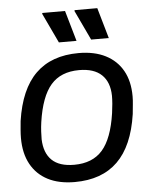

<svg xmlns="http://www.w3.org/2000/svg" viewBox="-53 -767 661 824"><g transform="rotate(-5 278.0 -355.5)"><path d="M236 12Q168 12 120.5 -12.5Q73 -37 47.5 -83.5Q22 -130 22 -196Q22 -212 23.5 -230Q25 -248 27 -269Q47 -405 115 -471.5Q183 -538 300 -538Q368 -538 416 -513.5Q464 -489 489.5 -443.5Q515 -398 515 -333Q515 -316 513 -298Q511 -280 509 -257Q489 -121 421 -54.5Q353 12 236 12ZM240 -62Q319 -62 362 -111Q405 -160 421 -269Q424 -290 425.5 -309Q427 -328 427 -343Q426 -402 393 -433.5Q360 -465 296 -465Q217 -465 174 -415.5Q131 -366 115 -257Q112 -236 111 -217Q110 -198 110 -183Q112 -124 144 -93Q176 -62 240 -62ZM359 -591 298 -720 300 -723H397L435 -591ZM220 -591 159 -720 161 -723H258L296 -591Z"/></g></svg>

Font: Archivo VF Beta
Style: Italic
Weight: 400
Italic angle: -10°
Designer: Hector Gatti
Foundry: Omnibus-Type
Version: Version 1.002